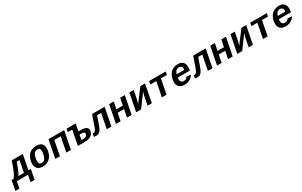

<svg xmlns="http://www.w3.org/2000/svg" viewBox="274 -2637 7771 4935"><g transform="rotate(-30 4159.0 -169.5)"><path d="M405.3 -435.5H321.3Q243.2 -189.9 172.9 -92.8H338.9ZM75.2 0 36.6 199.2H-83L-26.4 -92.8H34.7Q81.1 -148.9 127.9 -256.3Q174.8 -363.8 228 -528.3H557.1L472.7 -92.8H543.9L487.3 199.2H367.7L406.2 0Z M844.7 9.8Q743.2 9.8 690.2 -41Q637.2 -91.8 637.2 -187Q637.2 -276.9 676 -362.8Q714.8 -448.7 785.6 -493.4Q856.4 -538.1 954.1 -538.1Q1164.6 -538.1 1164.6 -351.1Q1164.6 -314 1155.3 -264.6Q1129.9 -133.3 1049.3 -61.8Q968.8 9.8 844.7 9.8ZM1021.5 -349.1Q1021.5 -398.4 1001.5 -421.1Q981.4 -443.8 938 -443.8Q885.7 -443.8 852.5 -411.9Q819.3 -379.9 799.8 -310.1Q780.3 -240.2 780.3 -184.6Q780.3 -84 861.3 -84Q914.6 -84 948.2 -116.7Q981.9 -149.4 1001.7 -221.4Q1021.5 -293.5 1021.5 -349.1Z M1784.2 -528.3 1681.6 0H1543.9L1628.4 -435.5H1438.5L1354 0H1216.3L1318.8 -528.3Z M2157.7 -315.4Q2259.3 -315.4 2309.3 -287.6Q2359.4 -259.8 2359.4 -198.2Q2359.4 -141.6 2328.9 -95.2Q2298.3 -48.8 2239 -24.4Q2179.7 0 2096.7 0H1886.2L1970.7 -435.5H1837.4L1855.5 -528.3H2126.5L2085.4 -315.4ZM2040.5 -84.5H2083.5Q2130.9 -84.5 2160.9 -95.7Q2190.9 -106.9 2204.3 -130.4Q2217.8 -153.8 2217.8 -179.2Q2217.8 -206.5 2193.4 -218.5Q2168.9 -230.5 2112.3 -230.5H2068.8Z M2744.1 0 2828.6 -435.5H2708.5Q2644 -240.7 2614.7 -168.2Q2585.4 -95.7 2560.3 -58.8Q2535.2 -22 2505.4 -6.1Q2475.6 9.8 2431.2 9.8Q2413.1 9.8 2389.9 7.8Q2366.7 5.9 2357.4 3.4L2375.5 -89.8Q2387.7 -85.4 2407.7 -85.4Q2436 -85.4 2455.6 -112.3Q2475.1 -139.2 2504.2 -214.8Q2533.2 -290.5 2611.8 -528.3H2984.4L2881.8 0Z M3584.5 -528.3 3481.9 0H3344.2L3388.2 -226.1H3198.2L3154.3 0H3016.6L3119.1 -528.3H3256.8L3216.3 -319.3H3406.2L3446.8 -528.3Z M3847.2 -528.3 3802.2 -295.9Q3799.3 -277.8 3785.9 -227.5Q3772.5 -177.2 3765.1 -155.8L4045.4 -528.3H4184.6L4082 0H3955.1L4006.3 -263.7Q4017.6 -316.4 4037.1 -372.6L3763.2 0H3616.7L3719.2 -528.3Z M4305.7 -528.3H4797.9L4779.8 -435.5H4602.5L4518.1 0H4380.4L4464.8 -435.5H4287.6Z M5053.2 9.8Q4952.1 9.8 4897 -41.3Q4841.8 -92.3 4841.8 -188Q4841.8 -249.5 4862.5 -316.7Q4883.3 -383.8 4926.3 -435.1Q4969.2 -486.3 5029.8 -512.2Q5090.3 -538.1 5161.6 -538.1Q5257.8 -538.1 5307.6 -485.4Q5357.4 -432.6 5357.4 -334.5Q5357.4 -291.5 5347.7 -241.7L5347.2 -237.8H4988.8Q4983.9 -213.4 4983.9 -189.5Q4983.9 -137.2 5008.8 -109.6Q5033.7 -82 5078.1 -82Q5115.7 -82 5146.2 -97.9Q5176.8 -113.8 5191.9 -145L5318.8 -133.8Q5278.3 -64.9 5209 -27.6Q5139.6 9.8 5053.2 9.8ZM5143.1 -451.7Q5092.8 -451.7 5056.4 -417.7Q5020 -383.8 5006.3 -323.7H5231L5232.9 -351.6Q5232.9 -401.4 5208 -426.5Q5183.1 -451.7 5143.1 -451.7Z M5744.6 0 5829.1 -435.5H5709Q5644.5 -240.7 5615.2 -168.2Q5585.9 -95.7 5560.8 -58.8Q5535.6 -22 5505.9 -6.1Q5476.1 9.8 5431.6 9.8Q5413.6 9.8 5390.4 7.8Q5367.2 5.9 5357.9 3.4L5376 -89.8Q5388.2 -85.4 5408.2 -85.4Q5436.5 -85.4 5456.1 -112.3Q5475.6 -139.2 5504.6 -214.8Q5533.7 -290.5 5612.3 -528.3H5984.9L5882.3 0Z M6585 -528.3 6482.4 0H6344.7L6388.7 -226.1H6198.7L6154.8 0H6017.1L6119.6 -528.3H6257.3L6216.8 -319.3H6406.7L6447.3 -528.3Z M6847.7 -528.3 6802.7 -295.9Q6799.8 -277.8 6786.4 -227.5Q6772.9 -177.2 6765.6 -155.8L7045.9 -528.3H7185.1L7082.5 0H6955.6L7006.8 -263.7Q7018.1 -316.4 7037.6 -372.6L6763.7 0H6617.2L6719.7 -528.3Z M7306.2 -528.3H7798.3L7780.3 -435.5H7603L7518.6 0H7380.9L7465.3 -435.5H7288.1Z M8053.7 9.8Q7952.6 9.8 7897.5 -41.3Q7842.3 -92.3 7842.3 -188Q7842.3 -249.5 7863 -316.7Q7883.8 -383.8 7926.8 -435.1Q7969.7 -486.3 8030.3 -512.2Q8090.8 -538.1 8162.1 -538.1Q8258.3 -538.1 8308.1 -485.4Q8357.9 -432.6 8357.9 -334.5Q8357.9 -291.5 8348.1 -241.7L8347.7 -237.8H7989.3Q7984.4 -213.4 7984.4 -189.5Q7984.4 -137.2 8009.3 -109.6Q8034.2 -82 8078.6 -82Q8116.2 -82 8146.7 -97.9Q8177.2 -113.8 8192.4 -145L8319.3 -133.8Q8278.8 -64.9 8209.5 -27.6Q8140.1 9.8 8053.7 9.8ZM8143.6 -451.7Q8093.3 -451.7 8056.9 -417.7Q8020.5 -383.8 8006.8 -323.7H8231.4L8233.4 -351.6Q8233.4 -401.4 8208.5 -426.5Q8183.6 -451.7 8143.6 -451.7Z"/></g></svg>

Font: Cousine
Style: Bold Italic
Weight: 700
Italic angle: -12°
Monospace: yes
Designer: Steve Matteson
Foundry: Ascender Corporation
Version: Version 1.20